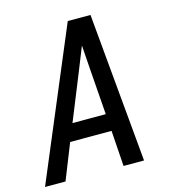

<svg xmlns="http://www.w3.org/2000/svg" viewBox="-109 -825 819 914"><g transform="rotate(-15 300.0 -367.5)"><path d="M0 0 309 -735H421L488 0H387L375 -176H171L101 0ZM205 -260H369L352 -490Q350 -519 348 -547.5Q346 -576 344 -605Q332 -576 321 -547.5Q310 -519 298 -490Z"/></g></svg>

Font: Iosevka Aile Medium
Style: Italic
Weight: 500
Italic angle: -9°
Designer: Belleve Invis
Foundry: Belleve Invis
Version: Version 31.1.0; ttfautohint (v1.8.4)